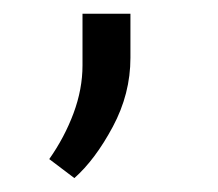

<svg xmlns="http://www.w3.org/2000/svg" viewBox="-20 -112 313 276"><path d="M86.9 144 50.8 116.7Q72.8 85.4 85.7 50.8Q98.6 16.1 98.6 -18.1V-92.3H167.5V-28.8Q167.5 22.9 142.1 70.3Q116.7 117.7 86.9 144Z"/></svg>

Font: Vazir Light WOL-UI
Style: Light-WOL-UI
Weight: 300
Designer: Saber Rastikerdar
Foundry: Saber Rastikerdar
Version: Version 30.1.0